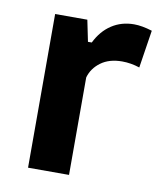

<svg xmlns="http://www.w3.org/2000/svg" viewBox="-67 -591 539 646"><g transform="rotate(10 203.0 -268.5)"><path d="M382 -397Q352 -407 322 -407Q278 -407 249.5 -386Q221 -365 212 -333V0H72V-525H182L197 -452H210Q230 -493 263.5 -515Q297 -537 340 -537Q367 -537 402 -526Z"/></g></svg>

Font: PT Sans Caption
Style: Bold
Weight: 700
Designer: A.Korolkova, O.Umpeleva, V.Yefimov
Foundry: ParaType Ltd
Version: Version 2.003W OFL